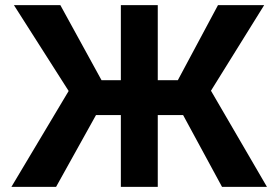

<svg xmlns="http://www.w3.org/2000/svg" viewBox="-20 -727 1084 747"><path d="M593.8 -415H671.9L828.1 -707H1007.8L800.8 -374L1018.6 0H843.8L692.4 -279.3H593.8V0H450.2V-279.3H353.5L198.2 0H24.4L247.1 -373L34.2 -707H214.8L375 -415H450.2V-707H593.8Z"/></svg>

Font: Pretendard Std
Style: Bold
Weight: 700
Designer: Base glyphs from Inter by Rasmus Andersson; Hangeul glyphs from Noto Sans CJK(Source Han Sans) by Jang Soo-young and Kan
Foundry: Kil Hyung-jin
Version: Version 1.309